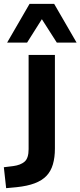

<svg xmlns="http://www.w3.org/2000/svg" viewBox="-76 -787 419 1000"><path d="M-44 193 -56 84 -7 78Q31 73 52 55Q73 37 73 -10V-501H210V-13Q210 33 199.5 69Q189 105 166 129Q143 153 105 167.5Q67 182 10 188ZM-39 -565 78 -767H206L323 -565H220L142 -687L65 -565Z"/></svg>

Font: Nunito Sans 7pt
Style: Bold
Weight: 700
Designer: Vernon Adams
Foundry: Vernon Adams
Version: Version 3.101;gftools[0.9.27]